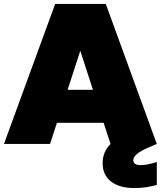

<svg xmlns="http://www.w3.org/2000/svg" viewBox="-20 -728 813 971"><path d="M259 -708H515L773 0L729 19Q654 51 654 82Q654 107 691 107Q725 107 773 91V207Q720 223 659 223Q584 223 541.5 190Q499 157 499 97Q499 40 539 0L504 -107H268L233 0H0ZM450 -274 386 -471 322 -274Z"/></svg>

Font: Poppins Black
Style: Regular
Weight: 900
Designer: Ninad Kale (Devanagari), Jonny Pinhorn (Latin)
Foundry: Indian Type Foundry
Version: Version 3.200;PS 1.000;hotconv 16.6.54;makeotf.lib2.5.65590